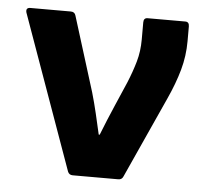

<svg xmlns="http://www.w3.org/2000/svg" viewBox="-42 -539 616 583"><g transform="rotate(5 266.0 -247.5)"><path d="M200 0Q189 0 185 -10L17 -480Q13 -495 28 -495H151Q163 -495 166 -484L237 -256Q246 -225 253.5 -193Q261 -161 268 -130H271Q280 -153 289.5 -176Q299 -199 309 -222L341 -296Q355 -330 364 -361.5Q373 -393 373 -429V-481Q373 -495 385 -495H500Q512 -495 512 -481V-436Q512 -391 500 -348Q488 -305 466 -257L354 -10Q350 0 339 0Z"/></g></svg>

Font: Sofia Sans ExtraBold
Style: Regular
Weight: 800
Designer: Botio Nikoltchev, Ani Petrova
Foundry: lettersoup
Version: Version 4.101; ttfautohint (v1.8.4.7-5d5b)